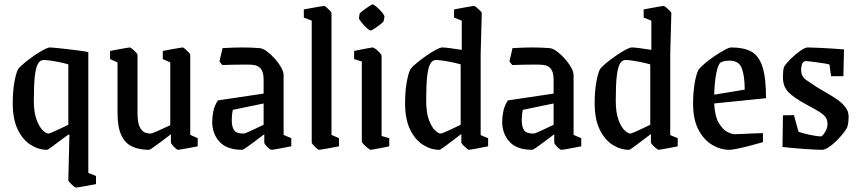

<svg xmlns="http://www.w3.org/2000/svg" viewBox="-20 -673 3905 874"><path d="M207 -457Q212 -457 234.5 -455Q257 -453 286 -449.5Q315 -446 341.5 -442.5Q368 -439 382 -436V114L417 128V165Q417 165 404.5 167.5Q392 170 374.5 173Q357 176 343 178.5Q329 181 326 181Q323 181 314.5 174Q306 167 298.5 159Q291 151 291 148L296 -59L291 -60Q274 -48 252.5 -32Q231 -16 214.5 -3.5Q198 9 194 9Q156 9 120 -13.5Q84 -36 61 -83Q38 -130 38 -203Q38 -256 45 -296.5Q52 -337 62 -358Q70 -369 90 -385.5Q110 -402 133.5 -418.5Q157 -435 177.5 -446Q198 -457 207 -457ZM172 -399Q161 -397 152 -381Q143 -365 138.5 -326Q134 -287 134 -216Q134 -161 146.5 -128Q159 -95 174.5 -80Q190 -65 200 -65Q204 -65 218 -71Q232 -77 249 -85Q266 -93 278.5 -99Q291 -105 291 -105V-380Q275 -385 250.5 -390Q226 -395 204 -398Q182 -401 172 -399Z M659 9Q614 9 581.5 -6Q549 -21 532 -58Q515 -95 515 -160V-389L481 -404V-441Q481 -441 493.5 -443.5Q506 -446 523 -449Q540 -452 554 -454.5Q568 -457 571 -457Q574 -457 582.5 -450Q591 -443 598.5 -435Q606 -427 606 -424V-160Q606 -112 617.5 -92Q629 -72 643 -68.5Q657 -65 664 -65Q670 -65 685.5 -71.5Q701 -78 720 -87Q739 -96 755 -103V-389L721 -404V-441Q721 -441 733.5 -443.5Q746 -446 763 -449Q780 -452 794.5 -454.5Q809 -457 812 -457Q815 -457 823 -450Q831 -443 838.5 -435Q846 -427 846 -424V-59L880 -44V-7Q880 -7 867.5 -4.5Q855 -2 838.5 1Q822 4 807.5 6.5Q793 9 790 9Q787 9 779 2Q771 -5 764.5 -13Q758 -21 758 -24V-62Q742 -49 719.5 -32.5Q697 -16 679.5 -3.5Q662 9 659 9Z M1083 9Q1013 9 979.5 -27.5Q946 -64 946 -119Q946 -142 951.5 -168Q957 -194 972 -216L1180 -247V-311Q1180 -344 1167.5 -360Q1155 -376 1129 -378Q1119 -379 1096 -379Q1073 -379 1045 -378.5Q1017 -378 992 -377L979 -393L993 -454Q1046 -457 1084 -457Q1122 -457 1161 -454Q1176 -453 1194.5 -439.5Q1213 -426 1230.5 -406.5Q1248 -387 1259.5 -366.5Q1271 -346 1271 -331V-59L1306 -44V-7Q1275 -1 1248 4Q1221 9 1215 9Q1212 9 1204 2.5Q1196 -4 1189.5 -12Q1183 -20 1183 -24V-62Q1160 -45 1138.5 -28.5Q1117 -12 1101.5 -1.5Q1086 9 1083 9ZM1035 -126Q1035 -97 1045 -81Q1055 -65 1089 -65Q1095 -65 1122 -77.5Q1149 -90 1180 -105V-202L1040 -173Q1035 -151 1035 -126Z M1432 9Q1429 9 1421 2Q1413 -5 1406 -13Q1399 -21 1399 -24V-579L1363 -593V-630Q1363 -630 1376 -632.5Q1389 -635 1406.5 -638Q1424 -641 1438.5 -643.5Q1453 -646 1456 -646Q1459 -646 1467 -639Q1475 -632 1482 -624.5Q1489 -617 1489 -613V-59L1523 -44V-7Q1523 -7 1510.5 -4.5Q1498 -2 1481 1Q1464 4 1449.5 6.5Q1435 9 1432 9Z M1617 -611Q1618 -614 1631 -624Q1644 -634 1658.5 -643.5Q1673 -653 1676 -653Q1681 -653 1694.5 -641.5Q1708 -630 1719.5 -616Q1731 -602 1730 -596L1726 -576Q1725 -573 1712 -562.5Q1699 -552 1685 -543Q1671 -534 1667 -534Q1662 -534 1649 -546Q1636 -558 1625 -572Q1614 -586 1614 -590ZM1667 9Q1664 9 1654 1Q1644 -7 1635.5 -16Q1627 -25 1627 -28V-393L1592 -404V-441Q1592 -441 1603.5 -443.5Q1615 -446 1631 -449Q1647 -452 1660.5 -454.5Q1674 -457 1677 -457Q1681 -457 1690.5 -449.5Q1700 -442 1708.5 -433Q1717 -424 1717 -419V-54L1752 -44V-7Q1752 -7 1740.5 -4.5Q1729 -2 1713 1Q1697 4 1683.5 6.5Q1670 9 1667 9Z M1993 -457Q2003 -457 2027.5 -454Q2052 -451 2082 -446V-579L2047 -593V-630Q2047 -630 2059.5 -632.5Q2072 -635 2089.5 -638Q2107 -641 2121 -643.5Q2135 -646 2138 -646Q2141 -646 2149.5 -639Q2158 -632 2165.5 -624.5Q2173 -617 2173 -613L2168 -427V-58L2202 -44V-7Q2202 -7 2190 -4.5Q2178 -2 2161.5 1Q2145 4 2131 6.5Q2117 9 2114 9Q2112 9 2103.5 2Q2095 -5 2087.5 -13Q2080 -21 2080 -24V-63Q2063 -50 2040.5 -33Q2018 -16 2001 -3.5Q1984 9 1980 9Q1942 9 1906 -13.5Q1870 -36 1847 -83Q1824 -130 1824 -203Q1824 -256 1831 -296.5Q1838 -337 1848 -358Q1856 -369 1876 -385.5Q1896 -402 1919.5 -418.5Q1943 -435 1963.5 -446Q1984 -457 1993 -457ZM1958 -399Q1947 -397 1938 -381Q1929 -365 1924.5 -326Q1920 -287 1920 -216Q1920 -160 1932.5 -127Q1945 -94 1960.5 -79.5Q1976 -65 1986 -65Q1990 -65 2004 -71Q2018 -77 2035 -85Q2052 -93 2064.5 -99Q2077 -105 2077 -105V-380Q2060 -385 2035.5 -390Q2011 -395 1989.5 -398Q1968 -401 1958 -399Z M2403 9Q2333 9 2299.5 -27.5Q2266 -64 2266 -119Q2266 -142 2271.5 -168Q2277 -194 2292 -216L2500 -247V-311Q2500 -344 2487.5 -360Q2475 -376 2449 -378Q2439 -379 2416 -379Q2393 -379 2365 -378.5Q2337 -378 2312 -377L2299 -393L2313 -454Q2366 -457 2404 -457Q2442 -457 2481 -454Q2496 -453 2514.5 -439.5Q2533 -426 2550.5 -406.5Q2568 -387 2579.5 -366.5Q2591 -346 2591 -331V-59L2626 -44V-7Q2595 -1 2568 4Q2541 9 2535 9Q2532 9 2524 2.5Q2516 -4 2509.5 -12Q2503 -20 2503 -24V-62Q2480 -45 2458.5 -28.5Q2437 -12 2421.5 -1.5Q2406 9 2403 9ZM2355 -126Q2355 -97 2365 -81Q2375 -65 2409 -65Q2415 -65 2442 -77.5Q2469 -90 2500 -105V-202L2360 -173Q2355 -151 2355 -126Z M2856 -457Q2866 -457 2890.5 -454Q2915 -451 2945 -446V-579L2910 -593V-630Q2910 -630 2922.5 -632.5Q2935 -635 2952.5 -638Q2970 -641 2984 -643.5Q2998 -646 3001 -646Q3004 -646 3012.5 -639Q3021 -632 3028.5 -624.5Q3036 -617 3036 -613L3031 -427V-58L3065 -44V-7Q3065 -7 3053 -4.5Q3041 -2 3024.5 1Q3008 4 2994 6.5Q2980 9 2977 9Q2975 9 2966.5 2Q2958 -5 2950.5 -13Q2943 -21 2943 -24V-63Q2926 -50 2903.5 -33Q2881 -16 2864 -3.5Q2847 9 2843 9Q2805 9 2769 -13.5Q2733 -36 2710 -83Q2687 -130 2687 -203Q2687 -256 2694 -296.5Q2701 -337 2711 -358Q2719 -369 2739 -385.5Q2759 -402 2782.5 -418.5Q2806 -435 2826.5 -446Q2847 -457 2856 -457ZM2821 -399Q2810 -397 2801 -381Q2792 -365 2787.5 -326Q2783 -287 2783 -216Q2783 -160 2795.5 -127Q2808 -94 2823.5 -79.5Q2839 -65 2849 -65Q2853 -65 2867 -71Q2881 -77 2898 -85Q2915 -93 2927.5 -99Q2940 -105 2940 -105V-380Q2923 -385 2898.5 -390Q2874 -395 2852.5 -398Q2831 -401 2821 -399Z M3453 -26Q3429 -19 3397 -10.5Q3365 -2 3338 3.5Q3311 9 3301 9Q3260 9 3222 -13.5Q3184 -36 3159.5 -82.5Q3135 -129 3135 -201Q3135 -251 3142 -293Q3149 -335 3159 -354Q3167 -366 3187.5 -383.5Q3208 -401 3232.5 -417.5Q3257 -434 3278 -445.5Q3299 -457 3309 -457Q3364 -457 3398.5 -439Q3433 -421 3450 -371.5Q3467 -322 3467 -226L3231 -202Q3234 -144 3251.5 -114Q3269 -84 3290 -73Q3311 -62 3324 -62Q3330 -62 3353.5 -63Q3377 -64 3405.5 -65.5Q3434 -67 3453 -67ZM3263 -390Q3250 -384 3241.5 -344Q3233 -304 3231 -242L3370 -265Q3370 -326 3357 -361.5Q3344 -397 3301 -397Q3293 -397 3283.5 -396Q3274 -395 3263 -390Z M3722 9Q3712 9 3690 8Q3668 7 3640 5Q3612 3 3586 0.5Q3560 -2 3542 -4L3544 -148L3594 -149L3615 -73Q3638 -65 3670 -58.5Q3702 -52 3716 -52Q3724 -52 3735.5 -71.5Q3747 -91 3747 -108Q3747 -127 3738 -139.5Q3729 -152 3708 -165Q3687 -178 3651 -197Q3592 -229 3568 -254.5Q3544 -280 3544 -320Q3544 -333 3545 -346.5Q3546 -360 3549 -369Q3560 -386 3581 -406.5Q3602 -427 3623.5 -442Q3645 -457 3656 -457Q3672 -457 3703.5 -455.5Q3735 -454 3768.5 -452Q3802 -450 3822 -448L3819 -326H3763L3756 -379Q3752 -381 3737 -383.5Q3722 -386 3703.5 -388.5Q3685 -391 3669.5 -393Q3654 -395 3649 -395Q3639 -395 3633 -385.5Q3627 -376 3627 -353Q3627 -325 3650.5 -308.5Q3674 -292 3699 -276Q3717 -265 3741.5 -251Q3766 -237 3789.5 -221Q3813 -205 3828 -185.5Q3843 -166 3843 -143Q3843 -133 3842 -120Q3841 -107 3836 -92Q3829 -79 3815 -62Q3801 -45 3784 -28.5Q3767 -12 3750.5 -1.5Q3734 9 3722 9Z"/></svg>

Font: Grenze Gotisch
Style: Regular
Weight: 400
Designer: Renata Polastri
Foundry: Omnibus-Type
Version: Version 1.001